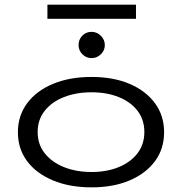

<svg xmlns="http://www.w3.org/2000/svg" viewBox="-20 -798 790 826"><path d="M374 8Q279 8 207.5 -22Q136 -52 96.5 -105Q57 -158 57 -229Q57 -300 96.5 -353.5Q136 -407 207.5 -437Q279 -467 374 -467Q468 -467 538 -437Q608 -407 647 -353.5Q686 -300 686 -229Q686 -158 647 -105Q608 -52 538 -22Q468 8 374 8ZM374 -58Q439 -58 490.5 -79Q542 -100 571.5 -138.5Q601 -177 601 -230Q601 -283 571.5 -321.5Q542 -360 490.5 -380.5Q439 -401 374 -401Q308 -401 255.5 -380.5Q203 -360 172.5 -321.5Q142 -283 142 -230Q142 -177 172.5 -138.5Q203 -100 255.5 -79Q308 -58 374 -58ZM374 -548Q351 -548 334.5 -564.5Q318 -581 318 -604Q318 -628 334 -644.5Q350 -661 374 -661Q397 -661 414 -644Q431 -627 431 -604Q431 -581 414 -564.5Q397 -548 374 -548ZM184 -717V-778H565V-717Z"/></svg>

Font: Inconsolata ExtraExpanded
Style: Regular
Weight: 400
Width: 8
Monospace: yes
Designer: Raph Levien, Cyreal, Brenton Simpson
Foundry: Raph Levien, Cyreal, Google
Version: Version 3.000; ttfautohint (v1.8.2.53-6de2)